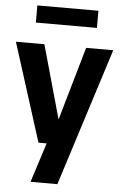

<svg xmlns="http://www.w3.org/2000/svg" viewBox="-64 -801 669 1065"><g transform="rotate(5 270.0 -269.0)"><path d="M147.5 220 218 0 267.5 -121.5 390 -547H541L297 220ZM172.5 0 -1 -547H157.5L311 0ZM100 -662.5V-758H440V-662.5Z"/></g></svg>

Font: Encode Sans SemiCondensed
Style: Bold
Weight: 700
Width: 4
Designer: Multiple Designers
Foundry: Impallari Type
Version: Version 3.002